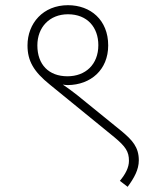

<svg xmlns="http://www.w3.org/2000/svg" viewBox="-20 -652 591 740"><path d="M86 -477C86 -417 110 -376 172 -326L421 -123C464 -87 477 -68 477 -32C477 -6 463 20 442 45L472 68C497 34 515 2 515 -34C515 -85 490 -112 448 -147L278 -285C259 -300 240 -314 222 -326C229 -325 235 -324 241 -324C330 -325 397 -383 397 -477C397 -575 329 -632 242 -632C146 -632 86 -562 86 -477ZM124 -477C124 -547 171 -597 242 -597C317 -597 359 -546 359 -478C359 -403 309 -358 240 -358C168 -358 124 -403 124 -477Z"/></svg>

Font: Noto Sans Devanagari UI ExtraLight
Style: Regular
Weight: 200
Designer: Jelle Bosma - Monotype Design Team
Foundry: Monotype Imaging Inc.
Version: Version 2.003